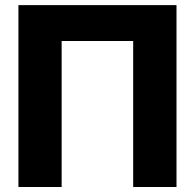

<svg xmlns="http://www.w3.org/2000/svg" viewBox="-20 -748 780 768"><path d="M686 -727.5V0H512.7V-584H226.6V0H53.7V-727.5Z"/></svg>

Font: Inter 20pt ExtraBold
Style: Regular
Weight: 800
Version: Version 4.001;git-66647c0bb